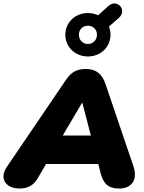

<svg xmlns="http://www.w3.org/2000/svg" viewBox="-38 -1075 831 1105"><path d="M75 10C124 10 157 -11 179 -49L227 -131H528L540 -82C557 -17 585 10 648 10C712 10 757 -32 731 -115L570 -589C551 -649 515 -678 457 -678C399 -678 368 -657 336 -607L-1 -111C-44 -43 -1 10 75 10ZM434 -483H436L485 -295H323ZM468 -750C541 -750 598 -804 598 -875C598 -892 595 -907 589 -922L645 -971C697 -1016 637 -1087 584 -1039L527 -987C509 -995 489 -1000 468 -1000C395 -1000 338 -946 338 -875C338 -804 395 -750 468 -750ZM468 -822C439 -822 416 -844 416 -875C416 -906 439 -927 468 -927C497 -927 520 -906 520 -875C520 -844 497 -822 468 -822Z"/></svg>

Font: SN Pro Black
Style: Italic
Weight: 900
Italic angle: -9°
Designer: Tobias Whetton
Foundry: Supernotes
Version: Version 1.001;Glyphs 3.2 (3249)